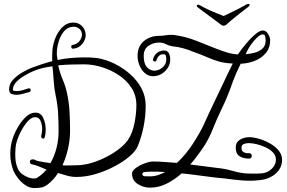

<svg xmlns="http://www.w3.org/2000/svg" viewBox="-20 -898 1450 970"><path d="M1234 -878Q1241 -878 1241 -873Q1241 -869 1235 -864Q1212 -846 1180 -821Q1148 -796 1123 -773Q1116 -768 1110 -768Q1102 -768 1097 -773L980 -860Q974 -865 974 -869Q974 -874 981 -874Q985 -874 991 -871Q1006 -862 1028 -851.5Q1050 -841 1072.5 -832Q1095 -823 1110 -817Q1134 -828 1168 -845Q1202 -862 1224 -875Q1230 -878 1234 -878ZM150 52Q128 51 107.5 37Q87 23 71.5 3Q56 -17 48 -35Q40 -57 36 -76.5Q32 -96 32 -121Q32 -162 44 -198Q56 -234 78 -268Q92 -290 113 -309.5Q134 -329 160 -329Q186 -329 198.5 -302Q211 -275 211 -243Q211 -223 206 -205Q205 -198 198 -198Q194 -198 190.5 -201.5Q187 -205 188 -211Q193 -228 193 -245Q193 -268 185 -287Q177 -306 158 -306Q142 -306 126.5 -291.5Q111 -277 97.5 -255Q84 -233 75 -211.5Q66 -190 63 -177Q60 -166 58.5 -150.5Q57 -135 57 -121Q57 -99 59.5 -81.5Q62 -64 71 -44Q79 -25 103.5 -11Q128 3 150 4Q162 4 168.5 -0.5Q175 -5 185 -12Q193 -18 200.5 -25.5Q208 -33 215 -41Q198 -48 179.5 -56Q161 -64 141 -68Q131 -71 131 -80Q131 -93 145 -93Q153 -93 158.5 -89.5Q164 -86 174 -84Q188 -81 203.5 -78.5Q219 -76 235 -74Q276 -147 276 -236Q276 -280 273.5 -325.5Q271 -371 261 -417Q254 -449 251.5 -487.5Q249 -526 245 -563Q193 -557 149 -539Q130 -531 105.5 -517Q81 -503 63.5 -485Q46 -467 45 -447Q45 -439 52 -439Q59 -439 66 -438Q81 -438 95 -442.5Q109 -447 122 -451Q123 -452 126 -452Q135 -452 135 -442Q135 -436 129 -433H128Q112 -429 97.5 -424.5Q83 -420 66 -419Q52 -419 39 -423Q26 -427 26 -448Q26 -475 47.5 -497Q69 -519 96 -534Q123 -549 141 -556Q166 -565 191.5 -573.5Q217 -582 244 -589Q243 -598 243.5 -607.5Q244 -617 244 -627Q244 -663 257 -699Q270 -735 294 -759.5Q318 -784 351 -784Q377 -784 394.5 -766Q412 -748 413 -721Q413 -698 396 -676.5Q379 -655 351 -652H349Q340 -652 340 -662Q340 -671 347 -671Q368 -674 381 -690Q394 -706 394 -723Q394 -741 381.5 -752Q369 -763 352 -763Q324 -763 305 -741.5Q286 -720 276.5 -688.5Q267 -657 267 -627Q267 -618 268.5 -610.5Q270 -603 271 -595Q304 -602 337.5 -605Q371 -608 405 -608Q424 -608 438 -607.5Q452 -607 469 -605Q514 -598 558 -576.5Q602 -555 638 -523Q674 -491 695 -451Q716 -411 716 -365Q716 -311 705.5 -258.5Q695 -206 676 -160Q666 -135 634.5 -108Q603 -81 558.5 -57.5Q514 -34 464 -19Q414 -4 366 -4Q342 -4 319 -10.5Q296 -17 273 -24Q263 -7 249.5 7.5Q236 22 221 34Q203 47 187.5 49.5Q172 52 150 52ZM319 -62Q330 -62 341.5 -62.5Q353 -63 364 -63Q404 -63 444.5 -75.5Q485 -88 522 -107.5Q559 -127 586.5 -149.5Q614 -172 627 -192Q649 -225 659 -274Q669 -323 669 -367Q669 -416 644.5 -454Q620 -492 580 -518.5Q540 -545 494 -559Q448 -573 404 -573Q372 -573 339 -572Q306 -571 274 -568Q281 -533 296 -498Q311 -463 318 -430Q329 -380 331.5 -330.5Q334 -281 334 -237Q334 -194 324 -148.5Q314 -103 296 -64V-63Q301 -62 307 -62Q313 -62 319 -62ZM738 50Q704 50 675.5 31.5Q647 13 647 -21Q647 -35 666 -49Q685 -63 710.5 -72.5Q736 -82 753 -82Q784 -82 814 -79.5Q844 -77 874 -75Q919 -117 954 -171Q989 -225 1009 -267Q1021 -293 1032.5 -319Q1044 -345 1057 -371Q1084 -426 1107 -475.5Q1130 -525 1156 -577Q1114 -579 1085 -587.5Q1056 -596 1026.5 -609Q997 -622 955 -637Q931 -647 906 -654Q881 -661 852 -664Q833 -667 818 -675Q803 -683 785 -683Q753 -683 729.5 -666Q706 -649 706 -616Q706 -576 722.5 -558.5Q739 -541 760 -541Q782 -541 801 -557Q820 -573 820 -597V-601Q820 -610 818 -617Q816 -624 805 -624Q792 -624 783.5 -616Q775 -608 771 -595Q769 -587 762 -587Q758 -587 755 -590.5Q752 -594 753 -599Q758 -618 772.5 -630Q787 -642 807 -643Q827 -643 833.5 -628.5Q840 -614 840 -598Q840 -564 814 -538.5Q788 -513 753 -513Q730 -513 712 -528.5Q694 -544 684.5 -568Q675 -592 675 -616Q675 -664 707 -690.5Q739 -717 785 -717Q802 -717 815.5 -719.5Q829 -722 845 -722Q849 -722 853 -722Q857 -722 861 -721Q919 -713 970.5 -692.5Q1022 -672 1075 -651Q1101 -641 1127 -633Q1153 -625 1182 -623Q1192 -638 1207.5 -658Q1223 -678 1241 -697.5Q1259 -717 1277 -730.5Q1295 -744 1308 -744Q1324 -744 1334.5 -726Q1345 -708 1345 -696Q1345 -656 1322.5 -629.5Q1300 -603 1265.5 -590Q1231 -577 1196 -576Q1168 -520 1148.5 -464Q1129 -408 1100 -348Q1075 -297 1054 -243.5Q1033 -190 1000 -143Q987 -125 972.5 -105.5Q958 -86 941 -67Q974 -63 1007.5 -58.5Q1041 -54 1074 -50Q1117 -46 1159.5 -33.5Q1202 -21 1245 -21H1277Q1289 -21 1301 -22Q1313 -23 1324 -27Q1344 -34 1359 -52Q1374 -70 1374 -91Q1374 -112 1359.5 -127.5Q1345 -143 1322.5 -153.5Q1300 -164 1277 -169.5Q1254 -175 1237 -175Q1224 -175 1212 -170.5Q1200 -166 1200 -152Q1200 -134 1212 -128.5Q1224 -123 1240 -124Q1246 -124 1249 -120Q1252 -116 1252 -111Q1252 -106 1249 -101.5Q1246 -97 1240 -97Q1212 -96 1191.5 -108Q1171 -120 1171 -153Q1171 -179 1192 -192Q1213 -205 1239 -205Q1260 -205 1288 -197Q1316 -189 1343 -174Q1370 -159 1387.5 -138Q1405 -117 1405 -91Q1405 -60 1388 -37.5Q1371 -15 1345 -2.5Q1319 10 1291 12Q1281 13 1270 14Q1259 15 1246 15Q1202 15 1158 9Q1114 3 1068 -1Q1025 -6 982.5 -12Q940 -18 898 -22Q863 9 822.5 29.5Q782 50 738 50ZM1221 -624Q1246 -626 1269 -632.5Q1292 -639 1307 -653.5Q1322 -668 1322 -693Q1322 -701 1320 -712.5Q1318 -724 1307 -724Q1295 -724 1279 -708.5Q1263 -693 1256 -683Q1244 -668 1235.5 -653Q1227 -638 1221 -624ZM738 -7Q758 -7 777 -13Q796 -19 815 -29Q799 -30 781.5 -30.5Q764 -31 745 -31Q732 -31 715.5 -29.5Q699 -28 699 -20Q699 -8 712.5 -7.5Q726 -7 738 -7Z"/></svg>

Font: Ruge Boogie
Style: Regular
Weight: 400
Designer: Robert E. Leuschke
Foundry: Robert E. Leuschke
Version: Version 1.010; ttfautohint (v1.8.3)